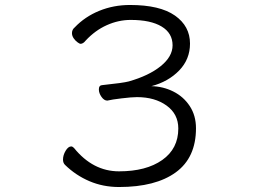

<svg xmlns="http://www.w3.org/2000/svg" viewBox="-20 -733 1040 771"><path d="M767 -218Q767 -100 686 -41Q605 18 458 18Q394 18 339 -5.5Q284 -29 241 -71Q233 -79 233 -92Q233 -110 243.5 -127.5Q254 -145 266 -145Q271 -145 277 -139Q353 -45 458 -45Q567 -45 631.5 -90.5Q696 -136 696 -217Q696 -275 649 -309Q602 -343 530 -343Q509 -343 468 -338Q427 -333 416 -330L411 -329Q398 -329 387.5 -344Q377 -359 377 -374Q377 -390 389 -391Q475 -400 497 -406Q578 -429 625.5 -467.5Q673 -506 673 -551Q673 -600 629 -626.5Q585 -653 505 -653Q456 -653 409 -632Q362 -611 324 -570Q314 -557 303 -557Q300 -557 291.5 -563Q283 -569 276 -579Q269 -589 269 -600Q269 -614 280 -623Q321 -666 378.5 -689.5Q436 -713 502 -713Q622 -713 682.5 -670.5Q743 -628 743 -558Q743 -495 699.5 -450Q656 -405 588 -387Q635 -386 676 -365.5Q717 -345 742 -307Q767 -269 767 -218Z"/></svg>

Font: Fusion Kai T
Style: Regular
Weight: 400
Designer: Fontworks Inc.
Version: Version 24.134;May 13, 2024